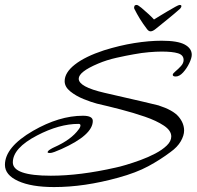

<svg xmlns="http://www.w3.org/2000/svg" viewBox="-27 -722 797 778"><path d="M701 -702Q711 -702 707 -693Q705 -689 702 -686Q677 -664 656.5 -647.5Q636 -631 604 -605Q592 -595 583 -595Q575 -595 568 -605Q552 -626 540 -645.5Q528 -665 517 -687Q517 -689 516.5 -691Q516 -693 517 -694Q517 -702 527 -702Q532 -702 546.5 -690Q561 -678 576 -664Q591 -650 597 -643Q605 -648 620.5 -657.5Q636 -667 653 -677Q670 -687 683.5 -694.5Q697 -702 701 -702ZM192 36Q100 36 46.5 11.5Q-7 -13 -7 -54Q-7 -126 107 -192Q213 -253 309 -253Q349 -253 349 -232Q349 -175 222 -118Q206 -111 194 -106.5Q182 -102 175 -102Q166 -102 166 -105Q166 -110 175.5 -116Q185 -122 192 -125Q262 -156 292 -198Q299 -207 299 -214Q299 -220 291 -220Q213 -220 123 -173Q25 -122 25 -64Q25 -10 179 -10Q297 -10 442 -43Q457 -46 484 -54Q511 -62 542.5 -73.5Q574 -85 602.5 -100Q631 -115 649 -132.5Q667 -150 667 -169Q667 -193 637 -213Q607 -233 560.5 -249Q514 -265 462 -278.5Q410 -292 366 -302Q343 -308 312 -320.5Q281 -333 258 -351.5Q235 -370 235 -393Q235 -428 276.5 -460.5Q318 -493 394 -518Q458 -538 517.5 -547.5Q577 -557 628 -557Q693 -557 721.5 -541.5Q750 -526 750 -500Q750 -487 740 -466Q730 -445 715 -428.5Q700 -412 685 -412Q673 -412 673 -419Q673 -424 684 -433Q695 -442 706 -454Q717 -466 717 -479Q717 -499 694.5 -506Q672 -513 628 -513Q606 -513 576.5 -510.5Q547 -508 515 -502Q486 -497 445.5 -488Q405 -479 370 -464Q292 -431 292 -403Q292 -370 396 -346Q498 -323 552.5 -310Q607 -297 615 -295Q674 -276 696.5 -249.5Q719 -223 719 -193Q719 -173 705.5 -149.5Q692 -126 664 -106Q623 -75 574 -48.5Q525 -22 452 -2Q383 17 318.5 26.5Q254 36 192 36Z"/></svg>

Font: Corinthia
Style: Bold
Weight: 700
Designer: Robert E. Leuschke
Foundry: Robert E. Leuschke
Version: Version 1.013; ttfautohint (v1.8.3)